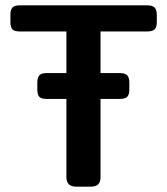

<svg xmlns="http://www.w3.org/2000/svg" viewBox="-20 -700 627 720"><path d="M568 -644V-617Q568 -598 560 -590Q552 -582 532 -582H357V-426H429Q449 -426 457 -417.5Q465 -409 465 -390V-364Q465 -345 457 -337Q449 -329 429 -329H357V-36Q357 -18 348.5 -9Q340 0 319 0H267Q247 0 238 -9Q229 -18 229 -36V-329H155Q135 -329 127.5 -337Q120 -345 120 -364V-390Q120 -409 127.5 -417.5Q135 -426 155 -426H229V-582H54Q34 -582 26.5 -590Q19 -598 19 -617V-644Q19 -663 26.5 -671.5Q34 -680 54 -680H532Q552 -680 560 -671.5Q568 -663 568 -644Z"/></svg>

Font: Mitr
Style: Regular
Weight: 400
Designer: Thanarat Vachiruckul
Foundry: Cadson Demak
Version: Version 1.003